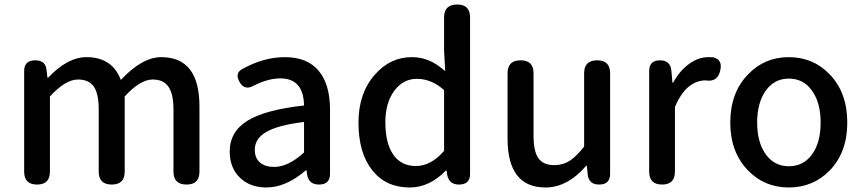

<svg xmlns="http://www.w3.org/2000/svg" viewBox="-20 -817 3819 850"><path d="M144 0Q87 0 87 -57V-275V-503Q87 -550 136 -550Q182 -550 186 -507L190 -473H193Q279 -564 363 -564Q477 -564 515 -463Q609 -564 694 -564Q863 -564 863 -346V-57Q863 0 806 0Q748 0 748 -57V-332Q748 -402 725 -434Q703 -465 656 -465Q601 -465 532 -390V-57Q532 0 475 0Q417 0 417 -57V-332Q417 -403 395 -434Q373 -465 325 -465Q270 -465 201 -390V-57Q201 0 144 0Z M1159 13Q1087 13 1042 -30.5Q997 -74 997 -146Q997 -234 1075.5 -282.5Q1154 -331 1326 -350Q1324 -470 1221 -470Q1166 -470 1102 -437Q1062 -415 1040 -455Q1019 -493 1052 -511Q1147 -564 1241 -564Q1342 -564 1392 -502Q1441 -443 1441 -331V-165V-47Q1441 0 1392 0Q1348 0 1340 -42L1337 -63H1334Q1246 13 1159 13ZM1194 -78Q1256 -78 1326 -142V-209V-277Q1208 -263 1156 -231Q1108 -202 1108 -154Q1108 -115 1133 -96Q1155 -78 1194 -78Z M1794 13Q1689 13 1629 -62Q1567 -139 1567 -274Q1567 -404 1639 -486Q1707 -564 1803 -564Q1847 -564 1884 -547Q1914 -534 1951 -502L1946 -593V-740Q1946 -797 2004 -797Q2061 -797 2061 -740V-398V-47Q2061 0 2012 0Q1968 0 1960 -42L1957 -62H1954Q1881 13 1794 13ZM1821 -82Q1888 -82 1946 -149V-283V-418Q1891 -468 1825 -468Q1766 -468 1727 -417Q1686 -363 1686 -276Q1686 -183 1721 -132.5Q1756 -82 1821 -82Z M2395 13Q2227 13 2227 -204V-493Q2227 -550 2285 -550Q2342 -550 2342 -493V-218Q2342 -147 2363.5 -116.5Q2385 -86 2434 -86Q2472 -86 2502 -105Q2531 -124 2566 -168V-493Q2566 -550 2624 -550Q2681 -550 2681 -493V-275V-47Q2681 0 2632 0Q2587 0 2582 -44L2578 -83H2575Q2492 13 2395 13Z M2911 0Q2854 0 2854 -57V-275V-503Q2854 -550 2902 -550Q2947 -550 2952 -506L2957 -451H2960Q2989 -504 3030.5 -534Q3072 -564 3116 -564Q3132 -564 3139 -563Q3179 -552 3169 -507Q3158 -452 3104 -461Q3103 -461 3102 -461Q3065 -461 3031 -435Q2993 -404 2968 -343V-57Q2968 0 2911 0Z M3472 13Q3365 13 3292 -62Q3213 -143 3213 -274Q3213 -407 3292 -488Q3365 -564 3472 -564Q3580 -564 3653 -488Q3731 -407 3731 -274Q3731 -143 3653 -62Q3579 13 3472 13ZM3472 -81Q3537 -81 3575 -133.5Q3613 -186 3613 -274Q3613 -363 3575 -415Q3538 -469 3472 -469Q3408 -469 3370 -415.5Q3332 -362 3332 -274.5Q3332 -187 3370 -134Q3408 -81 3472 -81Z"/></svg>

Font: GenSenRounded TW M
Style: Regular
Weight: 500
Version: Version 1.501;PS 1;hotconv 16.6.51;makeotf.lib2.5.65220